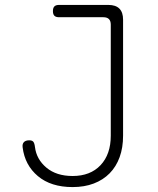

<svg xmlns="http://www.w3.org/2000/svg" viewBox="-20 -750 640 780"><path d="M72 -151Q70 -165 77 -172.5Q84 -180 99 -180Q110 -180 115 -174.5Q120 -169 122 -153Q128 -103 168.5 -69Q209 -35 275 -35Q347 -35 388.5 -79Q430 -123 430 -199V-650Q430 -665 422.5 -672.5Q415 -680 400 -680H220Q207 -680 201 -686Q195 -692 195 -705Q195 -718 201 -724Q207 -730 220 -730H420Q450 -730 465 -715Q480 -700 480 -670V-199Q480 -150 466 -111.5Q452 -73 425.5 -46Q399 -19 361 -4.5Q323 10 275 10Q187 10 134 -34.5Q81 -79 72 -151Z"/></svg>

Font: Maple Mono NL Thin
Style: Regular
Weight: 250
Monospace: yes
Designer: subframe7536
Version: Version 7.000